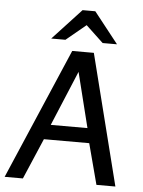

<svg xmlns="http://www.w3.org/2000/svg" viewBox="-71 -850 665 895"><g transform="rotate(5 262.0 -403.0)"><path d="M-15.3 0 247.4 -612H348.6L502.9 0H414.2L363.8 -190.7H151.7L70.1 0ZM177.7 -260H349.5L285.3 -517.5ZM144.8 -661.1 278.9 -805.7H338.5L452.6 -661.1H385.4L304 -737.7L211.3 -661.1Z"/></g></svg>

Font: Ancizar Sans Thin
Style: Italic
Weight: 100
Italic angle: -4°
Designer: Cesar Puertas, Viviana Monsalve, Julian Moncada, Julian Prieto, Jose Castro, Mariel Hernandez, Felipe Aragon, Sara Alarc
Version: Version 8.100